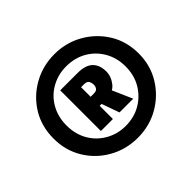

<svg xmlns="http://www.w3.org/2000/svg" viewBox="-119 -881 781 781"><g transform="rotate(-45 272.0 -490.5)"><path d="M272 -250Q205 -250 149 -281.5Q93 -313 60 -367.5Q27 -422 27 -490Q27 -560 60 -614Q93 -668 149 -699.5Q205 -731 272 -731Q339 -731 394.5 -699.5Q450 -668 483.5 -614Q517 -560 517 -490Q517 -422 483.5 -367.5Q450 -313 394.5 -281.5Q339 -250 272 -250ZM271 -319Q320 -319 358.5 -341.5Q397 -364 419.5 -402.5Q442 -441 442 -491Q442 -540 419.5 -579Q397 -618 358.5 -640Q320 -662 271 -662Q224 -662 185 -640Q146 -618 124 -579Q102 -540 102 -491Q102 -441 124 -402.5Q146 -364 185 -341.5Q224 -319 271 -319ZM185 -610H285Q330 -610 351 -589.5Q372 -569 372 -532Q372 -503 352 -477.5Q332 -452 292 -452H254V-376H185ZM272 -504Q287 -504 292.5 -511.5Q298 -519 298 -530Q298 -540 293 -549.5Q288 -559 272 -559H254V-504ZM331 -467 371 -376H292L260 -466Z"/></g></svg>

Font: Reem Kufi Fun SemiBold
Style: Regular
Weight: 600
Designer: Khaled Hosny
Version: Version 1.005